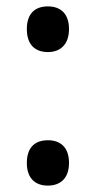

<svg xmlns="http://www.w3.org/2000/svg" viewBox="-20 -569 300 601"><path d="M64 -478C64 -428 91 -406 130 -406C167 -406 196 -428 196 -478C196 -528 168 -549 130 -549C91 -549 64 -528 64 -478ZM64 -59C64 -10 91 12 130 12C167 12 196 -9 196 -59C196 -110 167 -130 130 -130C91 -130 64 -109 64 -59Z"/></svg>

Font: Noto Sans Gujarati SemiCondensed Medium
Style: Regular
Weight: 500
Width: 4
Designer: Jelle Bosma - Monotype Design Team, Universal Thirst
Foundry: Monotype Imaging Inc.
Version: Version 2.106